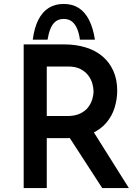

<svg xmlns="http://www.w3.org/2000/svg" viewBox="-20 -953 710 973"><path d="M305 -728Q365 -728 415 -712.5Q465 -697 500 -667Q535 -637 554.5 -593.5Q574 -550 574 -494Q574 -451 561 -408Q548 -365 518.5 -330.5Q489 -296 441 -274.5Q393 -253 322 -253H217V0H100V-728ZM321 -365Q360 -365 386 -377.5Q412 -390 426.5 -409Q441 -428 447.5 -449.5Q454 -471 454 -490Q454 -508 448 -529.5Q442 -551 427.5 -570.5Q413 -590 388 -603Q363 -616 325 -616H217V-365ZM447 -296 633 0H498L308 -293ZM303 -933Q347 -933 379 -912.5Q411 -892 431.5 -851.5Q452 -811 461 -752H385Q381 -783 371 -807Q361 -831 344.5 -844Q328 -857 303 -857Q278 -857 261.5 -844Q245 -831 235.5 -807Q226 -783 221 -752H146Q154 -813 174.5 -853Q195 -893 227 -913Q259 -933 303 -933Z"/></svg>

Font: Josefin Sans Thin SemiBold
Style: Regular
Weight: 600
Version: Version 2.000